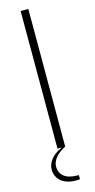

<svg xmlns="http://www.w3.org/2000/svg" viewBox="-139 -769 489 988"><g transform="rotate(-15 105.0 -275.0)"><path d="M85 0V-733H126V0ZM133 183Q102 183 78 172.5Q54 162 41 142Q28 122 28 96Q28 70 47 44.5Q66 19 108 0H126Q91 18 72.5 40.5Q54 63 54 88Q54 122 78.5 141Q103 160 150 160H156V182Q150 183 144.5 183Q139 183 133 183Z"/></g></svg>

Font: Exo Thin ExtraLight
Style: Regular
Weight: 250
Version: Version 2.000